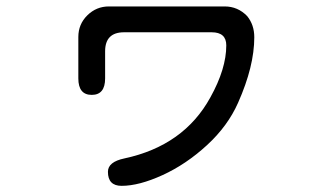

<svg xmlns="http://www.w3.org/2000/svg" viewBox="-20 -527 1040 602"><path d="M309.6 -366.2V-281.2Q309.6 -229.5 267.6 -229.5Q225.6 -229.5 225.6 -281.2V-411.1Q225.6 -451.2 253.9 -479Q282.2 -506.8 321.3 -506.8H684.6Q725.6 -506.8 754.9 -476.6Q777.3 -449.2 777.3 -410.2Q777.3 -319.3 726.6 -205.1Q694.3 -131.8 628.9 -71.8Q563.5 -11.7 489.7 22Q416 55.7 361.3 55.7Q318.4 55.7 318.4 11.7Q318.4 -19.5 370.1 -30.3Q556.6 -70.3 639.6 -221.7Q689.5 -311.5 689.5 -384.8Q689.5 -425.8 643.6 -425.8H369.1Q309.6 -425.8 309.6 -366.2Z"/></svg>

Font: jf-openhuninn-1.1
Style: Regular
Weight: 400
Designer: [Kosugi Maru]
      Designed by Motoya company      

      [Varela Round]
      Joe Prince(Latin component); Avraham Co
Foundry: justfont CO.,LTD.
Version: 1.1